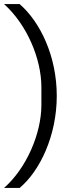

<svg xmlns="http://www.w3.org/2000/svg" viewBox="-25 -780 380 937"><path d="M252 -312C252 -505 172 -672 71 -760H-5C106 -660 177 -494 177 -354V-268C177 -128 104 41 -5 137H71C170 54 252 -118 252 -312Z"/></svg>

Font: IBMKR
Style: Regular
Weight: 400
Designer: Mike Abbink; Paul van der Laan; Pieter van Rosmalen; Wujin Sim; Chorong Kim; Dohee Lee;
Foundry: Sandoll Inc.
Version: Version 1.002